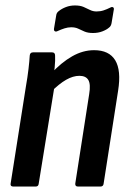

<svg xmlns="http://www.w3.org/2000/svg" viewBox="-20 -684 474 704"><path d="M266 0Q255 0 256 -11L307 -339Q313 -375 304 -390.5Q295 -406 271 -406Q248 -406 222.5 -391.5Q197 -377 166 -346V-413Q205 -455 244.5 -477.5Q284 -500 325 -500Q380 -500 402.5 -463Q425 -426 413 -351L360 -11Q359 0 348 0ZM29 0Q17 0 19 -11L75 -367Q81 -401 84.5 -431Q88 -461 89 -480Q90 -492 101 -492H171Q182 -492 182 -480Q183 -463 180.5 -437.5Q178 -412 175 -394L180 -369L122 -11Q121 0 111 0ZM321 -563Q302 -563 289.5 -568.5Q277 -574 266.5 -579Q256 -584 241 -584Q229 -584 216.5 -580Q204 -576 191 -570Q185 -567 181 -569.5Q177 -572 178 -579L186 -627Q187 -637 195 -643Q206 -652 221.5 -658Q237 -664 255 -664Q274 -664 286.5 -658.5Q299 -653 310 -647.5Q321 -642 334 -642Q348 -642 360 -646Q372 -650 384 -656Q391 -660 395 -657Q399 -654 397 -647L389 -599Q387 -588 380 -583Q371 -575 355.5 -569Q340 -563 321 -563Z"/></svg>

Font: Sofia Sans Condensed
Style: Bold Italic
Weight: 700
Italic angle: -9°
Version: Version 4.100